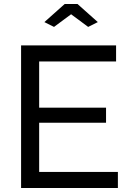

<svg xmlns="http://www.w3.org/2000/svg" viewBox="-20 -936 645 956"><path d="M201 -826 302 -916H366L467 -826L419 -802L334 -865L249 -802ZM567 -80V0H85V-710H558V-630H175V-400H508V-325H175V-80Z"/></svg>

Font: Raleway-v4020 Medium
Style: Regular
Weight: 500
Designer: Matt McInerney, Pablo Impallari, Rodrigo Fuenzalida
Foundry: Matt McInerney, Pablo Impallari, Rodrigo Fuenzalida
Version: Version 4.020;PS 004.020;hotconv 1.0.88;makeotf.lib2.5.64775